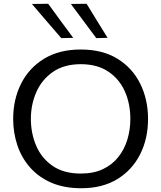

<svg xmlns="http://www.w3.org/2000/svg" viewBox="-20 -989 857 1020"><path d="M412 11Q321 11 253.2 -18.2Q185.5 -47.5 140.2 -98.8Q95 -150 72.5 -216.5Q50 -283 50 -357Q50 -461 92 -544.5Q134 -628 214.2 -677Q294.5 -726 409 -726Q525 -726 604.8 -676.5Q684.5 -627 725.5 -543.2Q766.5 -459.5 766.5 -357.5Q766.5 -252 724.2 -168.8Q682 -85.5 602.8 -37.2Q523.5 11 412 11ZM409.5 -67Q478 -67 527.5 -90.8Q577 -114.5 609.2 -155.5Q641.5 -196.5 657 -248.8Q672.5 -301 672.5 -357.5Q672.5 -438.5 642.8 -504.5Q613 -570.5 554.5 -609.2Q496 -648 409.5 -648Q320.5 -648 261.5 -607.2Q202.5 -566.5 173.2 -500.2Q144 -434 144 -357.5Q144 -280.5 172.5 -214.2Q201 -148 259.8 -107.5Q318.5 -67 409.5 -67ZM305.5 -786.5Q267 -831 228.2 -876Q189.5 -921 149.5 -968L236 -969Q268.5 -924 302 -878.5Q335.5 -833 369 -788ZM491.5 -786.5Q458.5 -831 424.8 -876Q391 -921 356.5 -968L440 -969Q467.5 -924 495.2 -879Q523 -834 551.5 -788Z"/></svg>

Font: Commissioner
Style: Regular
Weight: 400
Designer: Kostas Bartsokas
Foundry: Kostas Bartsokas
Version: Version 1.000; ttfautohint (v1.8.3)